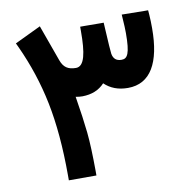

<svg xmlns="http://www.w3.org/2000/svg" viewBox="-76 -739 804 813"><g transform="rotate(-10 326.0 -332.0)"><path d="M470.2 -341.8C567.9 -341.8 614.3 -425.8 614.3 -572.8C614.3 -593.8 613.8 -613.8 612.3 -632.8L610.8 -650.9H593.3L497.6 -652.3L499 -630.9C500.5 -609.4 501.5 -589.8 501.5 -572.3C501.5 -483.4 489.3 -463.9 464.4 -463.9H463.4C441.9 -463.9 429.2 -474.6 425.3 -496.6C423.8 -504.4 421.4 -543.5 417.5 -613.3L416.5 -631.8H397.9L335 -632.3H315.4V-612.8C315.4 -520.5 304.7 -463.4 268.1 -463.4C233.4 -463.4 214.8 -476.6 203.6 -507.8L147.5 -663.6L35.2 -609.9L43.5 -592.3C81.5 -509.8 109.9 -424.3 127.9 -335.4C146 -246.1 155.3 -141.6 155.3 -21V0H273.9V-19.5C273.4 -87.4 271.5 -143.1 267.1 -185.5C262.7 -228 255.4 -280.8 245.1 -343.3C254.9 -341.3 264.6 -340.3 273.9 -340.3C314 -340.8 345.7 -353.5 369.6 -379.4C395.5 -354.5 428.7 -341.8 470.2 -341.8Z"/></g></svg>

Font: Samim
Style: Bold
Weight: 700
Foundry: DejaVu fonts team - Redesigned by Saber Rastikerdar
Version: Version 4.0.5